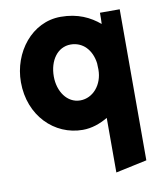

<svg xmlns="http://www.w3.org/2000/svg" viewBox="-84 -572 734 880"><g transform="rotate(-10 283.5 -131.5)"><path d="M269 23C311 23 350 9 386 -12V242L531 211V-492H439V-482C439 -474 439 -455 438 -440C394 -477 338 -505 258 -505C124 -505 27 -380 27 -241C27 -85 137 23 269 23ZM281 -112C220 -112 180 -171 180 -241C180 -315 220 -372 281 -372C338 -372 378 -329 386 -266C386 -257 387 -246 387 -237C387 -166 340 -112 281 -112Z"/></g></svg>

Font: Bluebird
Style: SfBdNrw
Weight: 700
Designer: Jasper
Foundry: Cannot Into Space Fonts
Version: Version 0.98